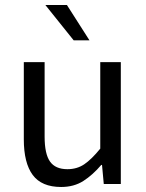

<svg xmlns="http://www.w3.org/2000/svg" viewBox="-20 -734 584 766"><path d="M75 -486H158V-189Q158 -120 179.5 -89.5Q201 -59 249 -59Q287 -59 316 -78.5Q345 -98 380 -141V-486H462V0H394L387 -76H384Q350 -36 312.5 -12Q275 12 224 12Q146 12 110.5 -36Q75 -84 75 -178ZM161 -714H247L337 -573H274Z"/></svg>

Font: Myanmar Sanpya
Style: Regular
Weight: 400
Designer: Danh Hong
Foundry: Google Inc.
Version: Version 2.00 November 22, 2015